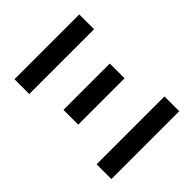

<svg xmlns="http://www.w3.org/2000/svg" viewBox="-198 -880 1020 1020"><g transform="rotate(-45 312.0 -369.5)"><path d="M58 0V-111H568V0ZM138 -329V-440H486V-329ZM69 -628V-739H556V-628Z"/></g></svg>

Font: Noto Sans KR SemiBold
Style: Regular
Weight: 600
Designer: Ryoko NISHIZUKA  (kana, bopomofo & ideographs); Paul D. Hunt (Latin, Greek & Cyrillic); Sandoll Communications , Soo-you
Foundry: Adobe
Version: Version 2.004-H2;hotconv 1.0.118;makeotfexe 2.5.65603